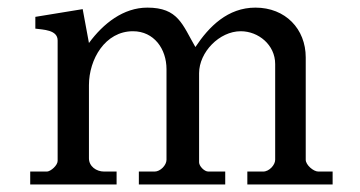

<svg xmlns="http://www.w3.org/2000/svg" viewBox="-20 -489 954 509"><path d="M60.1 0H289.1V-34.2H255.9C235.4 -34.2 215.8 -47.9 215.8 -69.3V-263.2C215.8 -332 258.8 -406.2 332.5 -406.2C388.2 -406.2 421.4 -359.4 421.4 -305.7V-65.4C421.4 -50.8 404.8 -34.2 390.1 -34.2H348.1V0H577.1V-34.2H532.2C521.5 -34.2 507.8 -48.8 507.8 -58.6V-294.9C507.8 -350.6 561.5 -406.2 618.2 -406.2C665 -406.2 709.5 -370.1 709.5 -319.3V-65.4C709.5 -51.8 693.8 -34.2 677.7 -34.2H635.7V0H861.8V-34.2H823.7C811 -34.2 790.5 -51.8 790.5 -65.4V-336.9C790.5 -412.1 736.8 -468.8 657.2 -468.8C584 -468.8 534.2 -418.9 498 -364.3C463.4 -423.8 452.6 -468.8 370.6 -468.8C307.1 -468.8 253.9 -426.8 215.8 -375L199.2 -464.8L73.7 -444.3V-413.1C94.2 -410.2 132.8 -410.2 132.8 -381.8V-62.5C132.8 -50.8 115.2 -35.2 105 -34.2H60.1Z"/></svg>

Font: MusGlyphs
Style: Regular
Weight: 400
Version: Version 2.1